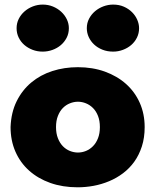

<svg xmlns="http://www.w3.org/2000/svg" viewBox="-20 -797 667 825"><path d="M353 -675.8Q353 -698.2 362.8 -716.8Q372.6 -735.4 388.4 -748.8Q404.3 -762.2 424.6 -769.8Q444.8 -777.3 466.3 -777.3Q491.7 -777.3 512.2 -768.3Q532.7 -759.3 547.4 -744.6Q562 -730 569.8 -711.9Q577.6 -693.8 577.6 -675.8Q577.6 -653.8 568.4 -635.3Q559.1 -616.7 543.7 -603.5Q528.3 -590.3 508.1 -582.8Q487.8 -575.2 466.3 -575.2Q440.9 -575.2 420.2 -583.5Q399.4 -591.8 384.5 -605.7Q369.6 -619.6 361.3 -637.7Q353 -655.8 353 -675.8ZM51.3 -675.8Q51.3 -697.3 60.5 -715.8Q69.8 -734.4 85.4 -748Q101.1 -761.7 121.3 -769.5Q141.6 -777.3 163.6 -777.3Q187 -777.3 207.3 -769Q227.5 -760.7 242.9 -746.6Q258.3 -732.4 267.1 -714.1Q275.9 -695.8 275.9 -675.8Q275.9 -653.3 266.4 -634.8Q256.8 -616.2 241.2 -603Q225.6 -589.8 205.3 -582.5Q185.1 -575.2 163.6 -575.2Q140.1 -575.2 119.9 -583Q99.6 -590.8 84.2 -604.2Q68.8 -617.7 60.1 -636Q51.3 -654.3 51.3 -675.8ZM220.7 -251Q220.7 -223.6 228.8 -203.1Q236.8 -182.6 250 -168.9Q263.2 -155.3 280.3 -148.4Q297.4 -141.6 314.9 -141.6Q332.5 -141.6 349.4 -148.4Q366.2 -155.3 379.6 -168.9Q393.1 -182.6 401.1 -203.1Q409.2 -223.6 409.2 -251Q409.2 -278.3 401.1 -298.8Q393.1 -319.3 379.6 -332.8Q366.2 -346.2 349.4 -353Q332.5 -359.9 314.9 -359.9Q297.4 -359.9 280.3 -353Q263.2 -346.2 250 -332.8Q236.8 -319.3 228.8 -298.8Q220.7 -278.3 220.7 -251ZM25.4 -251Q27.8 -314 51.5 -361.8Q75.2 -409.7 114.3 -442.4Q153.3 -475.1 204.8 -491.7Q256.3 -508.3 314.5 -508.3Q377.9 -508.3 430.7 -489.3Q483.4 -470.2 521.5 -436.3Q559.6 -402.3 580.6 -355Q601.6 -307.6 601.6 -251Q601.6 -205.1 589.6 -168Q577.6 -130.9 557.1 -102.3Q536.6 -73.7 508.8 -52.7Q481 -31.7 448.7 -18.3Q416.5 -4.9 382.1 1.5Q347.7 7.8 313.5 7.8Q249 7.8 196 -11Q143.1 -29.8 105 -64Q66.9 -98.1 46.1 -145.8Q25.4 -193.4 25.4 -251Z"/></svg>

Font: Paytone One
Style: Regular
Weight: 400
Designer: vernon adams
Foundry: vernon adams
Version: 1.000